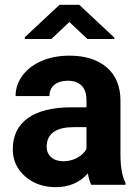

<svg xmlns="http://www.w3.org/2000/svg" viewBox="-20 -770 576 800"><path d="M310.1 -750H228L83.5 -615.2V-607.4H193.8L269 -678.2L344.2 -607.4H456.5V-613.3ZM502.9 0V-8.3C489.3 -34.2 482.4 -71.8 481.9 -122.1V-351.1C481.9 -410.2 462.9 -456.5 424.8 -489.3C386.2 -522 334.5 -538.1 269.5 -538.1C226.6 -538.1 188 -530.8 153.3 -516.1C118.7 -501 92.3 -480.5 73.2 -454.6C54.2 -428.7 44.9 -400.4 44.9 -369.6H186C186 -409.2 214.8 -433.6 262.2 -433.6C316.4 -433.6 340.3 -401.9 340.3 -353V-322.8H275.4C118.7 -322.3 33.2 -260.3 33.2 -148.4C33.2 -103 50.3 -64.9 84.5 -35.2C118.2 -5.4 161.1 9.8 212.9 9.8C267.6 9.8 312 -9.3 346.2 -47.4C349.1 -28.3 354 -12.7 360.4 0ZM243.7 -98.1C200.7 -98.1 174.3 -123.5 174.3 -158.7L174.8 -167C179.2 -215.8 216.8 -240.2 287.6 -240.2H340.3V-149.4C323.2 -118.2 285.2 -98.1 243.7 -98.1Z"/></svg>

Font: Roboto
Style: Bold
Weight: 700
Designer: Google
Version: Version 2.137; 2017